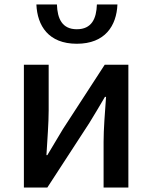

<svg xmlns="http://www.w3.org/2000/svg" viewBox="-20 -840 682 860"><path d="M87 0H192L380 -289C400 -321 430 -372 450 -406H455C450 -335 444 -262 444 -205V0H555V-550H449L262 -262C243 -229 211 -178 192 -145H188C192 -215 198 -288 198 -345V-550H87ZM324 -644C451 -644 502 -725 506 -820H414C412 -757 391 -709 324 -709C258 -709 237 -757 235 -820H143C147 -725 197 -644 324 -644Z"/></svg>

Font: Noto Sans HK Medium
Style: Regular
Weight: 500
Designer: Ryoko NISHIZUKA 西塚涼子 (kana, bopomofo & ideographs); Paul D. Hunt (Latin, Greek & Cyrillic); Sandoll Communications 산돌커뮤니
Foundry: Adobe
Version: Version 2.002;hotconv 1.0.116;makeotfexe 2.5.65601